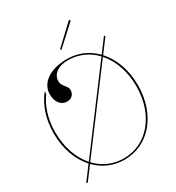

<svg xmlns="http://www.w3.org/2000/svg" viewBox="-228 -1114 1160 1265"><g transform="rotate(-30 352.5 -482.0)"><path d="M345.5 -840 352.5 -833 499 -967C502 -970 499.5 -974 498 -975.5C496.5 -977 492.5 -978.5 489.5 -975.5ZM352.5 -762.5C224.5 -762.5 139 -704 139 -616.5C139 -557.5 169.5 -518.5 215.5 -518.5C249.5 -518.5 272.5 -541.5 272.5 -575.5C272.5 -606.5 231 -622.5 231 -663C231 -716.5 279.5 -752.5 352.5 -752.5C434.5 -752.5 505.5 -720 559 -663.5L139.5 -104C80.5 -170.5 45.5 -267 45 -380C45 -480 72.5 -567 120 -632V-651C65 -583.5 32.5 -489 32.5 -380C33 -263 70 -163.5 132.5 -95L56 7L64 13L139.5 -87.5C195 -30.5 268.5 2.5 352.5 2.5C538 2.5 672.5 -158 672.5 -380C672.5 -497 635 -596.5 572.5 -665L649 -767L641 -773L565.5 -672.5C510 -729.5 437 -762.5 352.5 -762.5ZM352.5 -7.5C271 -7.5 199.5 -40 146 -96.5L565.5 -656C624.5 -589.5 660 -493 660 -380C660 -164 531 -7.5 352.5 -7.5Z"/></g></svg>

Font: ZnikomitNo24
Style: Regular
Weight: 500
Designer: gluk
Foundry: gluk
Version: Version 0.55